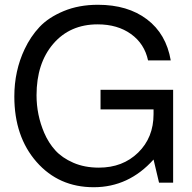

<svg xmlns="http://www.w3.org/2000/svg" viewBox="-20 -761 805 804"><path d="M133 -362Q133 -280 165 -205Q183 -163 211.5 -131.5Q240 -100 287 -79.5Q334 -59 394 -59Q494 -59 558.5 -122Q623 -185 623 -283V-303H401V-385H705V4H646L623 -93Q519 23 372.5 23Q226 23 133 -83Q40 -189 40 -357Q40 -464 83 -555Q108 -608 145.5 -648Q183 -688 246.5 -714.5Q310 -741 390 -741Q515 -741 595.5 -680Q676 -619 695 -508H600Q585 -578 528.5 -618.5Q472 -659 389 -659Q273 -659 203 -577.5Q133 -496 133 -362Z"/></svg>

Font: Autonym
Style: Regular
Weight: 500
Version: Version 1.0.20131126